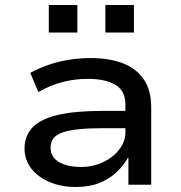

<svg xmlns="http://www.w3.org/2000/svg" viewBox="-20 -738 722 767"><path d="M283 9Q224 9 177.5 -11Q131 -31 104.5 -65.5Q78 -100 78 -144Q78 -197 111.5 -230.5Q145 -264 214 -279.5Q283 -295 391 -295H498V-226H397Q338 -226 297.5 -222Q257 -218 231.5 -209.5Q206 -201 194 -186Q182 -171 182 -149Q182 -110 216 -90.5Q250 -71 303 -71Q351 -71 391.5 -90Q432 -109 456.5 -141Q481 -173 481 -210V-321Q481 -374 442 -398.5Q403 -423 330 -423Q280 -423 230.5 -410.5Q181 -398 133 -370L101 -447Q136 -466 175.5 -479.5Q215 -493 257.5 -499.5Q300 -506 343 -506Q416 -506 470 -485.5Q524 -465 554 -421.5Q584 -378 584 -309V0H493V-107L491 -108Q474 -77 445.5 -50Q417 -23 376.5 -7Q336 9 283 9ZM401 -608V-718H515V-608ZM175 -608V-718H289V-608Z"/></svg>

Font: Nunito Sans 7pt SemiExpanded Medium
Style: Regular
Weight: 500
Width: 6
Designer: Vernon Adams
Foundry: Vernon Adams
Version: Version 3.101;gftools[0.9.27]